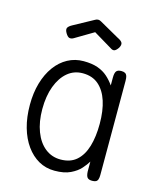

<svg xmlns="http://www.w3.org/2000/svg" viewBox="-102 -723 666 806"><g transform="rotate(15 231.0 -320.0)"><path d="M375 10Q360 10 354 3Q348 -4 347 -22V-66Q338 -51 322.5 -33.5Q307 -16 280 -3Q253 10 211 10Q173 10 142 -7.5Q111 -25 88 -57Q65 -89 52.5 -133Q40 -177 40 -231Q40 -283 52.5 -326Q65 -369 88 -400.5Q111 -432 142.5 -449Q174 -466 211 -466Q248 -466 273 -457Q298 -448 315.5 -432.5Q333 -417 347 -397V-431Q347 -451 353 -459Q359 -467 375 -467Q385 -467 391 -463.5Q397 -460 399.5 -452.5Q402 -445 402 -431V-22Q402 -11 399.5 -3.5Q397 4 391 7Q385 10 375 10ZM223 -42Q266 -42 292.5 -65.5Q319 -89 331.5 -131Q344 -173 344 -229Q344 -286 330.5 -327.5Q317 -369 290 -392.5Q263 -416 221 -416Q183 -416 155 -392.5Q127 -369 111 -326.5Q95 -284 95 -227Q95 -172 111 -130Q127 -88 156 -65Q185 -42 223 -42ZM225 -650Q229 -650 231.5 -649Q234 -648 238 -646L323 -598Q340 -590 344 -581.5Q348 -573 340 -559Q331 -546 323.5 -543.5Q316 -541 306 -548L226 -596L145 -548Q136 -543 128 -544.5Q120 -546 111 -561Q103 -575 107 -583Q111 -591 126 -599L212 -646Q216 -648 218.5 -649Q221 -650 225 -650Z"/></g></svg>

Font: Fredoka SemiCondensed Light
Style: Regular
Weight: 300
Width: 4
Designer: Ben Nathan
Foundry: Milena B. Brandão, Ben Nathan
Version: Version 2.001